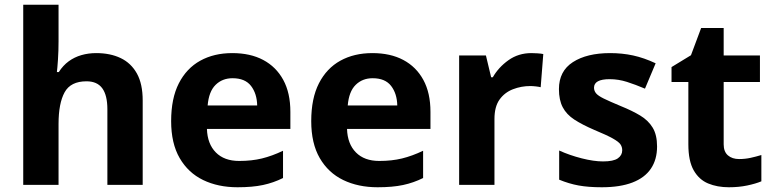

<svg xmlns="http://www.w3.org/2000/svg" viewBox="-20 -780 3264 810"><path d="M227 -605Q227 -565 224.5 -528Q222 -491 220 -476H228Q246 -504 270 -521.5Q294 -539 323.5 -547.5Q353 -556 386 -556Q445 -556 489 -535Q533 -514 557.5 -470Q582 -426 582 -356V0H433V-319Q433 -378 411.5 -407.5Q390 -437 345 -437Q278 -437 252.5 -390.5Q227 -344 227 -257V0H78V-760H227Z M960 -556Q1036 -556 1090.5 -527Q1145 -498 1175 -443Q1205 -388 1205 -308V-236H853Q855 -173 890.5 -137Q926 -101 989 -101Q1042 -101 1085 -111.5Q1128 -122 1174 -144V-29Q1134 -9 1089.5 0.5Q1045 10 982 10Q900 10 837 -20.5Q774 -51 738 -113Q702 -175 702 -269Q702 -365 734.5 -428.5Q767 -492 825 -524Q883 -556 960 -556ZM961 -450Q918 -450 889.5 -422Q861 -394 856 -335H1065Q1064 -385 1039 -417.5Q1014 -450 961 -450Z M1551 -556Q1627 -556 1681.5 -527Q1736 -498 1766 -443Q1796 -388 1796 -308V-236H1444Q1446 -173 1481.5 -137Q1517 -101 1580 -101Q1633 -101 1676 -111.5Q1719 -122 1765 -144V-29Q1725 -9 1680.5 0.5Q1636 10 1573 10Q1491 10 1428 -20.5Q1365 -51 1329 -113Q1293 -175 1293 -269Q1293 -365 1325.5 -428.5Q1358 -492 1416 -524Q1474 -556 1551 -556ZM1552 -450Q1509 -450 1480.5 -422Q1452 -394 1447 -335H1656Q1655 -385 1630 -417.5Q1605 -450 1552 -450Z M2222 -556Q2233 -556 2248 -555Q2263 -554 2272 -552L2261 -412Q2254 -414 2240.5 -415.5Q2227 -417 2217 -417Q2179 -417 2144 -403.5Q2109 -390 2087.5 -360Q2066 -330 2066 -278V0H1917V-546H2030L2052 -454H2059Q2083 -496 2125 -526Q2167 -556 2222 -556Z M2752 -162Q2752 -107 2726 -68.5Q2700 -30 2648 -10Q2596 10 2519 10Q2462 10 2421 2.5Q2380 -5 2339 -22V-145Q2383 -125 2434 -112Q2485 -99 2524 -99Q2568 -99 2586.5 -112Q2605 -125 2605 -146Q2605 -160 2597.5 -171Q2590 -182 2565 -196Q2540 -210 2487 -232Q2436 -254 2403 -275.5Q2370 -297 2354 -327.5Q2338 -358 2338 -404Q2338 -480 2397 -518Q2456 -556 2554 -556Q2605 -556 2651 -546Q2697 -536 2746 -513L2701 -406Q2661 -423 2625 -434.5Q2589 -446 2552 -446Q2519 -446 2502.5 -437Q2486 -428 2486 -410Q2486 -397 2494.5 -386.5Q2503 -376 2527.5 -364Q2552 -352 2600 -332Q2647 -313 2681 -292.5Q2715 -272 2733.5 -241.5Q2752 -211 2752 -162Z M3098 -109Q3123 -109 3146 -114Q3169 -119 3192 -126V-15Q3168 -5 3132.5 2.5Q3097 10 3055 10Q3006 10 2967.5 -6Q2929 -22 2906.5 -61.5Q2884 -101 2884 -171V-434H2813V-497L2895 -547L2938 -662H3033V-546H3186V-434H3033V-171Q3033 -140 3051 -124.5Q3069 -109 3098 -109Z"/></svg>

Font: Noto Sans Thaana
Style: Regular
Weight: 400
Designer: Monotype Design Team
Foundry: Monotype Imaging Inc.
Version: Version 2.001